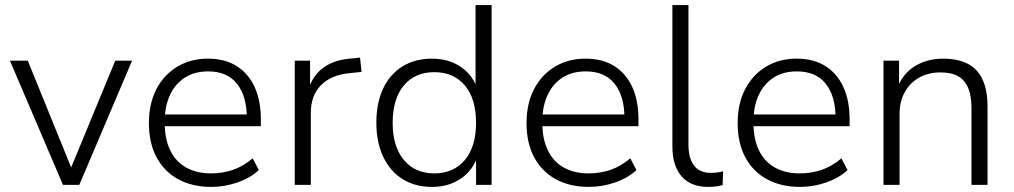

<svg xmlns="http://www.w3.org/2000/svg" viewBox="-20 -725 3975 753"><path d="M227 0 19 -487H89L269 -44H249L432 -487H498L291 0Z M809 8Q734 8 679 -22Q624 -52 594 -108Q564 -164 564 -242Q564 -318 593 -374.5Q622 -431 674.5 -463Q727 -495 795 -495Q862 -495 908 -466Q954 -437 978.5 -384Q1003 -331 1003 -257V-230H609V-276H966L948 -262Q948 -348 909.5 -396.5Q871 -445 796 -445Q742 -445 704 -420Q666 -395 646 -351Q626 -307 626 -249V-243Q626 -180 647.5 -135.5Q669 -91 710 -68Q751 -45 808 -45Q852 -45 892.5 -58.5Q933 -72 971 -104L995 -58Q962 -27 911.5 -9.5Q861 8 809 8Z M1136 0V-487H1196V-374H1189Q1208 -432 1251.5 -462Q1295 -492 1363 -496L1392 -499L1398 -443L1350 -438Q1278 -431 1238.5 -390.5Q1199 -350 1199 -283V0Z M1674 8Q1608 8 1559 -22.5Q1510 -53 1483 -110Q1456 -167 1456 -244Q1456 -321 1482.5 -377.5Q1509 -434 1558.5 -464.5Q1608 -495 1674 -495Q1741 -495 1789 -461.5Q1837 -428 1854 -370H1845V-705H1908V0H1847V-119H1855Q1838 -60 1789.5 -26Q1741 8 1674 8ZM1683 -45Q1759 -45 1803 -97.5Q1847 -150 1847 -243Q1847 -338 1803 -390Q1759 -442 1683 -442Q1608 -442 1564 -390Q1520 -338 1520 -243Q1520 -150 1564 -97.5Q1608 -45 1683 -45Z M2290 8Q2215 8 2160 -22Q2105 -52 2075 -108Q2045 -164 2045 -242Q2045 -318 2074 -374.5Q2103 -431 2155.5 -463Q2208 -495 2276 -495Q2343 -495 2389 -466Q2435 -437 2459.5 -384Q2484 -331 2484 -257V-230H2090V-276H2447L2429 -262Q2429 -348 2390.5 -396.5Q2352 -445 2277 -445Q2223 -445 2185 -420Q2147 -395 2127 -351Q2107 -307 2107 -249V-243Q2107 -180 2128.5 -135.5Q2150 -91 2191 -68Q2232 -45 2289 -45Q2333 -45 2373.5 -58.5Q2414 -72 2452 -104L2476 -58Q2443 -27 2392.5 -9.5Q2342 8 2290 8Z M2757 8Q2689 8 2653 -33.5Q2617 -75 2617 -151V-705H2680V-158Q2680 -122 2690 -97Q2700 -72 2719.5 -59.5Q2739 -47 2767 -47Q2780 -47 2792 -48.5Q2804 -50 2816 -53L2814 1Q2799 5 2785.5 6.5Q2772 8 2757 8Z M3118 8Q3043 8 2988 -22Q2933 -52 2903 -108Q2873 -164 2873 -242Q2873 -318 2902 -374.5Q2931 -431 2983.5 -463Q3036 -495 3104 -495Q3171 -495 3217 -466Q3263 -437 3287.5 -384Q3312 -331 3312 -257V-230H2918V-276H3275L3257 -262Q3257 -348 3218.5 -396.5Q3180 -445 3105 -445Q3051 -445 3013 -420Q2975 -395 2955 -351Q2935 -307 2935 -249V-243Q2935 -180 2956.5 -135.5Q2978 -91 3019 -68Q3060 -45 3117 -45Q3161 -45 3201.5 -58.5Q3242 -72 3280 -104L3304 -58Q3271 -27 3220.5 -9.5Q3170 8 3118 8Z M3445 0V-487H3506V-374H3497Q3518 -434 3566.5 -464.5Q3615 -495 3678 -495Q3737 -495 3776 -474.5Q3815 -454 3834 -412Q3853 -370 3853 -306V0H3790V-302Q3790 -348 3777.5 -379Q3765 -410 3738.5 -425.5Q3712 -441 3668 -441Q3621 -441 3584.5 -420.5Q3548 -400 3528 -363Q3508 -326 3508 -278V0Z"/></svg>

Font: Nunito Sans 11pt Light
Style: Regular
Weight: 300
Version: Version 3.101;gftools[0.9.27]